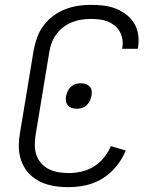

<svg xmlns="http://www.w3.org/2000/svg" viewBox="-20 -763 640 791"><path d="M263 8Q240 8 217.5 5.5Q195 3 173.5 -3.5Q152 -10 133.5 -21Q115 -32 100.5 -47Q86 -62 76 -81.5Q66 -101 61.5 -122.5Q57 -144 57.5 -167Q58 -190 62 -213L119 -558Q124 -584 133.5 -610Q143 -636 160 -658.5Q177 -681 200 -698Q223 -715 249 -725Q275 -735 301.5 -739Q328 -743 354 -743Q380 -743 406 -740Q432 -737 455.5 -728Q479 -719 499 -704Q519 -689 532 -668Q545 -647 549 -621.5Q553 -596 549 -570Q549 -568 548.5 -566Q548 -564 547 -562H483Q483 -563 483.5 -564.5Q484 -566 484 -567Q487 -585 484 -602Q481 -619 473 -633.5Q465 -648 451.5 -658.5Q438 -669 422.5 -675Q407 -681 389.5 -683Q372 -685 354 -685Q335 -685 315.5 -682Q296 -679 277 -671.5Q258 -664 241.5 -651.5Q225 -639 212.5 -622Q200 -605 193 -586.5Q186 -568 183 -548L126 -203Q123 -183 123.5 -161.5Q124 -140 131 -121.5Q138 -103 151.5 -88.5Q165 -74 182.5 -65.5Q200 -57 221 -53.5Q242 -50 263 -50Q289 -50 315.5 -56Q342 -62 366 -76.5Q390 -91 408 -113.5Q426 -136 437 -161L498 -143Q484 -108 459.5 -78Q435 -48 403 -28Q371 -8 334.5 0Q298 8 263 8ZM297 -315Q286 -315 276.5 -318Q267 -321 260.5 -328Q254 -335 252 -345Q250 -355 252 -366Q254 -376 258.5 -386.5Q263 -397 271.5 -405Q280 -413 291 -416.5Q302 -420 312 -420Q323 -420 332.5 -417Q342 -414 349 -407Q356 -400 357.5 -390Q359 -380 357 -369Q355 -359 350.5 -348.5Q346 -338 337.5 -330Q329 -322 318 -318.5Q307 -315 297 -315Z"/></svg>

Font: Iosevka Curly Light Extended
Style: Italic
Weight: 300
Width: 7
Italic angle: -9°
Monospace: yes
Designer: Belleve Invis
Foundry: Belleve Invis
Version: Version 11.1.0; ttfautohint (v1.8.3)